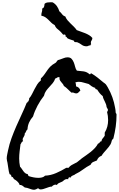

<svg xmlns="http://www.w3.org/2000/svg" viewBox="-20 -1570 1061 1716"><path d="M1021.5 -545.9Q1021.5 -490.2 1014.2 -438Q1006.8 -385.7 993.2 -332Q980.5 -322.3 977.5 -307.6Q974.6 -293 967.8 -280.3Q961.9 -269.5 952.1 -257.3Q942.4 -245.1 930.7 -231.9Q918.9 -218.8 907.2 -205.1Q895.5 -191.4 887.7 -177.7Q858.4 -168 845.7 -135.7Q830.1 -129.9 813.5 -122.6Q796.9 -115.2 790 -97.7Q753.9 -79.1 722.2 -55.2Q690.4 -31.2 653.3 -13.7Q648.4 -8.8 642.1 -6.3Q635.7 -3.9 629.4 -1Q623 2 617.7 6.3Q612.3 10.7 611.3 17.6Q607.4 17.6 606 16.1Q604.5 14.6 599.6 13.7Q588.9 19.5 589.8 32.2Q585.9 30.3 579.1 30.3Q567.4 30.3 556.2 37.6Q544.9 44.9 537.1 52.7Q525.4 58.6 510.3 64.5Q495.1 70.3 488.3 84Q484.4 80.1 476.6 80.1Q467.8 80.1 458 85.4Q448.2 90.8 443.4 97.7Q429.7 97.7 417.5 102.1Q405.3 106.4 392.6 110.8Q379.9 115.2 367.7 119.1Q355.5 123 341.8 123Q334 123 330.1 119.1Q326.2 115.2 320.3 112.3Q315.4 116.2 303.2 121.1Q291 126 285.2 126Q274.4 126 264.2 123Q253.9 120.1 243.2 116.2L222.7 109.4Q212.9 106.4 201.2 105.5Q192.4 97.7 180.2 89.4Q168 81.1 156.2 84Q151.4 69.3 141.6 58.6Q131.8 47.9 119.1 39.1Q116.2 37.1 112.8 35.6Q109.4 34.2 107.4 32.2Q102.5 29.3 98.6 20.5Q94.7 11.7 89.8 11.7Q88.9 11.7 87.4 12.7Q85.9 13.7 85 13.7Q83 4.9 79.1 -3.4Q75.2 -11.7 65.4 -13.7Q57.6 -39.1 54.7 -64.5Q51.8 -89.8 46.9 -115.2Q44.9 -123 42.5 -134.3Q40 -145.5 40 -154.3Q40 -168.9 44.4 -189.5Q48.8 -210 51.8 -225.6Q63.5 -282.2 83 -335.4Q102.5 -388.7 125.5 -441.4Q148.4 -494.1 172.9 -545.9Q197.3 -597.7 218.8 -651.4Q222.7 -651.4 223.6 -653.3L226.6 -658.2Q228.5 -661.1 230 -663.1Q231.4 -665 236.3 -665V-668Q235.4 -673.8 238.8 -677.7Q242.2 -681.6 240.2 -690.4Q255.9 -708 266.6 -730Q277.3 -752 288.6 -773.4Q299.8 -794.9 312.5 -815.4Q325.2 -835.9 344.7 -850.6V-857.4Q343.8 -862.3 345.2 -867.7Q346.7 -873 351.6 -875Q369.1 -892.6 380.9 -910.2Q392.6 -927.7 404.8 -944.8Q417 -961.9 432.1 -977.1Q447.3 -992.2 470.7 -1004.9Q481.4 -1009.8 486.3 -1019.5Q491.2 -1029.3 499 -1033.2Q502.9 -1035.2 507.3 -1035.6Q511.7 -1036.1 515.6 -1038.1Q532.2 -1043 548.8 -1050.3Q565.4 -1057.6 584 -1057.6Q607.4 -1057.6 619.6 -1044.4Q631.8 -1031.2 639.2 -1012.7Q646.5 -994.1 651.4 -973.6Q656.2 -953.1 667 -938.5Q696.3 -936.5 726.6 -932.1Q756.8 -927.7 779.3 -907.2Q781.2 -906.2 784.2 -906.2Q789.1 -906.2 789.1 -910.2Q789.1 -914.1 793.9 -914.1H796.9Q826.2 -896.5 853 -875.5Q879.9 -854.5 906.2 -832Q911.1 -828.1 916.5 -824.7Q921.9 -821.3 925.8 -816.4Q930.7 -810.5 935.1 -802.7Q939.5 -794.9 943.4 -789.1Q992.2 -704.1 1008.8 -606.4Q1010.7 -595.7 1012.2 -585.9Q1013.7 -576.2 1013.7 -567.4Q1013.7 -558.6 1017.6 -556.2Q1021.5 -553.7 1021.5 -545.9ZM946.3 -496.1Q946.3 -535.2 936.5 -571.3Q941.4 -573.2 942.9 -577.6Q944.3 -582 944.3 -586.9V-591.8L932.6 -613.3Q931.6 -627 927.2 -638.7Q922.9 -650.4 917 -662.1Q911.1 -673.8 905.8 -685.5Q900.4 -697.3 898.4 -710.9Q882.8 -722.7 870.6 -737.8Q858.4 -752.9 848.6 -769.5Q841.8 -772.5 835.9 -773.4Q830.1 -774.4 832 -784.2Q814.5 -789.1 800.3 -798.3Q786.1 -807.6 772.5 -819.3Q750 -824.2 728 -831.5Q706.1 -838.9 683.6 -838.9Q668 -838.9 653.3 -833Q658.2 -825.2 658.2 -815.9Q658.2 -806.6 660.2 -797.9Q691.4 -790 698.2 -759.8Q693.4 -756.8 689.5 -752.4Q685.5 -748 682.1 -744.6Q678.7 -741.2 673.8 -738.3Q668.9 -735.4 662.1 -735.4Q648.4 -735.4 641.1 -740.2Q633.8 -745.1 618.2 -742.2Q601.6 -756.8 585.9 -772.9Q570.3 -789.1 550.8 -801.8Q547.9 -811.5 541.5 -819.3Q535.2 -827.1 528.8 -834.5Q522.5 -841.8 517.1 -850.1Q511.7 -858.4 511.7 -869.1Q511.7 -876 512.7 -878.9Q506.8 -880.9 503.9 -880.9Q496.1 -880.9 489.3 -875.5Q482.4 -870.1 473.6 -868.2Q465.8 -844.7 451.2 -827.1Q436.5 -809.6 420.9 -793Q405.3 -776.4 392.1 -758.3Q378.9 -740.2 373 -713.9Q341.8 -674.8 315.4 -625.5Q289.1 -576.2 275.4 -529.3Q252.9 -503.9 240.2 -475.6Q227.5 -447.3 225.6 -413.1Q220.7 -410.2 217.8 -405.3L208 -385.7Q206.1 -380.9 201.2 -377.9V-373Q201.2 -365.2 198.2 -358.9Q195.3 -352.5 191.9 -346.7Q188.5 -340.8 185.5 -335.4Q182.6 -330.1 182.6 -323.2Q182.6 -315.4 186.5 -307.6Q175.8 -305.7 172.4 -296.4Q168.9 -287.1 163.1 -280.3Q159.2 -249 155.3 -216.8Q151.4 -184.6 151.4 -153.3Q151.4 -117.2 159.2 -80.1Q168 -71.3 174.8 -60.5Q181.6 -49.8 189 -40Q196.3 -30.3 205.1 -22.9Q213.9 -15.6 228.5 -13.7Q228.5 -6.8 231.4 -3.9Q234.4 -1 236.3 3.9Q256.8 10.7 279.3 15.1Q301.8 19.5 324.2 19.5Q339.8 19.5 356 15.6Q372.1 11.7 382.8 0Q432.6 -2 481.9 -23.4Q531.2 -44.9 572.3 -70.3H592.8Q603.5 -85 619.1 -94.2Q634.8 -103.5 651.4 -111.3Q654.3 -113.3 659.2 -115.2Q664.1 -117.2 667 -119.1Q677.7 -127 689 -136.7Q700.2 -146.5 711.9 -155.3Q731.4 -169.9 752 -183.6Q772.5 -197.3 791.5 -212.9Q810.5 -228.5 827.6 -246.6Q844.7 -264.6 856.4 -287.1Q862.3 -287.1 865.7 -290.5Q869.1 -293.9 871.6 -297.9Q874 -301.8 877.4 -304.7Q880.9 -307.6 887.7 -307.6Q887.7 -316.4 891.1 -322.8Q894.5 -329.1 898.9 -334.5Q903.3 -339.8 907.7 -344.7Q912.1 -349.6 916 -357.4V-384.8Q931.6 -410.2 939 -438.5Q946.3 -466.8 946.3 -496.1ZM805.7 -1230.5Q804.7 -1215.8 798.3 -1208Q792 -1200.2 792 -1188.5Q792 -1180.7 794.9 -1174.8Q788.1 -1171.9 788.1 -1164.1H784.2Q776.4 -1164.1 769 -1160.2Q761.7 -1156.2 753.9 -1156.2Q728.5 -1156.2 710.9 -1169.4Q693.4 -1182.6 672.9 -1191.4Q668 -1193.4 663.1 -1193.4H654.3Q647.5 -1193.4 644.5 -1195.3Q643.6 -1197.3 643.1 -1200.7Q642.6 -1204.1 640.6 -1206.1Q639.6 -1207 631.8 -1209.5Q624 -1211.9 614.7 -1214.8Q605.5 -1217.8 596.7 -1221.2Q587.9 -1224.6 585 -1226.6Q580.1 -1229.5 576.7 -1236.8Q573.2 -1244.1 566.4 -1240.2Q567.4 -1243.2 567.4 -1246.1Q567.4 -1251 564.9 -1256.3Q562.5 -1261.7 556.6 -1261.7Q554.7 -1261.7 552.2 -1260.7Q549.8 -1259.8 546.9 -1259.8Q544.9 -1259.8 543 -1261.7Q535.2 -1271.5 526.4 -1281.2Q510.7 -1297.9 494.1 -1310.5Q477.5 -1323.2 468.8 -1345.7Q451.2 -1354.5 438.5 -1367.2L413.1 -1392.6Q400.4 -1405.3 385.7 -1415.5Q371.1 -1425.8 349.6 -1429.7V-1436.5Q349.6 -1449.2 353.5 -1460.9Q357.4 -1472.7 357.4 -1484.4Q357.4 -1490.2 356.4 -1493.2Q370.1 -1498 374 -1510.3Q377.9 -1522.5 377.9 -1535.2Q387.7 -1545.9 403.3 -1547.9Q418.9 -1549.8 431.6 -1549.8H441.4Q446.3 -1549.8 451.2 -1548.8Q474.6 -1535.2 488.8 -1514.6Q502.9 -1494.1 510.7 -1468.8Q524.4 -1458 534.7 -1443.4Q544.9 -1428.7 563.5 -1422.9Q571.3 -1403.3 584 -1388.2Q596.7 -1373 611.3 -1359.4Q626 -1345.7 640.1 -1331.5Q654.3 -1317.4 666 -1300.8Q682.6 -1293.9 702.1 -1287.6Q721.7 -1281.2 740.7 -1273.4Q759.8 -1265.6 776.9 -1255.4Q793.9 -1245.1 805.7 -1230.5Z"/></svg>

Font: RockSalt
Style: Regular
Weight: 400
Designer: Squid
Foundry: Font Diner, Inc DBA Sideshow
Version: Version 1.000